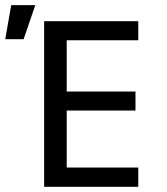

<svg xmlns="http://www.w3.org/2000/svg" viewBox="-72 -720 642 740"><path d="M460.9 0V-74.2H185.1V-293.9H450.2V-367.2H185.1V-564.9H460.9V-638.2H98.1V0ZM64 -700.2H-28.8L-51.8 -568.8H19ZM545.4 -638.2Z"/></svg>

Font: CodeNewRoman Nerd Font Mono
Style: Regular
Weight: 400
Monospace: yes
Designer: Sam Radian
Foundry: Code New Roman
Version: Version 2.00 November 29, 2014;Nerd Fonts 3.2.1